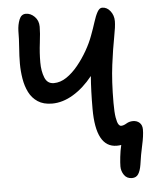

<svg xmlns="http://www.w3.org/2000/svg" viewBox="-59 -762 799 996"><g transform="rotate(-5 340.0 -263.5)"><path d="M588 185Q561 185 547 164.5Q533 144 533 120Q533 102 536.5 70Q540 38 547 9Q537 11 524 11Q415 11 415 -190Q415 -237 416.5 -280Q418 -323 421 -361Q374 -302 319 -269Q264 -236 209 -236Q164 -236 134.5 -255.5Q105 -275 89 -307Q73 -339 66.5 -378.5Q60 -418 60 -457Q60 -496 63.5 -540.5Q67 -585 67 -627Q68 -659 78.5 -685.5Q89 -712 113 -712Q138 -712 158.5 -691.5Q179 -671 179 -639Q179 -607 172.5 -555.5Q166 -504 166 -454Q166 -409 179.5 -375Q193 -341 227 -341Q261 -341 293 -362.5Q325 -384 353.5 -419Q382 -454 404.5 -493.5Q427 -533 440 -569Q454 -606 464 -638Q474 -670 485 -689.5Q496 -709 510 -709Q535 -709 552.5 -686.5Q570 -664 570 -634Q570 -606 559 -550Q548 -494 537 -409.5Q526 -325 526 -211Q526 -162 530.5 -135.5Q535 -109 541.5 -99.5Q548 -90 555 -90Q568 -90 583.5 -99.5Q599 -109 618 -109Q639 -109 652.5 -96.5Q666 -84 666 -61Q666 -29 655 20Q644 69 637 120Q632 151 621 168Q610 185 588 185Z"/></g></svg>

Font: Shantell Sans Normal
Style: Regular
Weight: 500
Designer: Stephen Nixon, Anya Danilova, Shantell Martin
Foundry: Arrow Type
Version: Version 1.009;[a7da0bfa3]